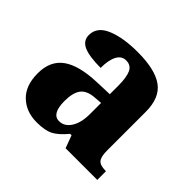

<svg xmlns="http://www.w3.org/2000/svg" viewBox="-136 -713 887 887"><g transform="rotate(45 307.0 -270.0)"><path d="M43 -154Q43 -235 97.5 -274.5Q152 -314 265 -318L347 -321V-375Q347 -431 334.5 -458Q322 -485 290 -485Q261 -485 246 -456.5Q231 -428 231 -377Q156 -377 120.5 -393Q85 -409 85 -446Q85 -499 145 -524.5Q205 -550 301 -550Q415 -550 468.5 -511Q522 -472 522 -381V-128Q522 -87 535 -72Q548 -57 582 -57H586V0H379L356 -62H347Q312 -20 282.5 -5Q253 10 200 10Q131 10 87 -32Q43 -74 43 -154ZM347 -191V-264L310 -261Q261 -258 241 -231.5Q221 -205 221 -151Q221 -67 269 -67Q304 -67 325.5 -101Q347 -135 347 -191Z"/></g></svg>

Font: Noto Serif ExtraBold
Style: Regular
Weight: 800
Designer: Monotype Design Team
Foundry: Monotype Imaging Inc.
Version: Version 1.001